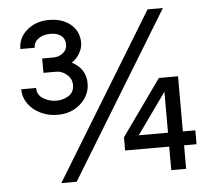

<svg xmlns="http://www.w3.org/2000/svg" viewBox="-50 -729 892 798"><g transform="rotate(-5 396.0 -330.0)"><path d="M185 -270Q145 -270 112.5 -286Q80 -302 61 -329Q42 -356 42 -389H104Q104 -360 129 -344.5Q154 -329 184 -329Q212 -329 235 -343.5Q258 -358 258 -388Q258 -414 237.5 -431.5Q217 -449 194 -449H140V-509H188Q209 -509 226.5 -522.5Q244 -536 244 -558Q244 -582 227.5 -595Q211 -608 183 -608Q152 -608 132.5 -593.5Q113 -579 113 -556H53Q53 -603 90 -634.5Q127 -666 182 -666Q237 -666 272 -637Q307 -608 307 -560Q307 -538 294 -516Q281 -494 261 -481Q319 -451 319 -389Q319 -356 301 -329Q283 -302 253 -286Q223 -270 185 -270ZM174 14 594 -674H658L238 14ZM696 -156H748V-98H696V0H634V-98H450V-153L616 -386H696ZM512 -156H634V-327Z"/></g></svg>

Font: Questrial
Style: Regular
Weight: 400
Designer: Joe Prince, Laura Meseguer
Foundry: Joe Prince, Laura Meseguer
Version: Version 2.000; ttfautohint (v1.8.3)